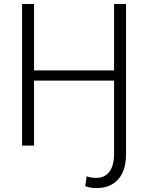

<svg xmlns="http://www.w3.org/2000/svg" viewBox="-20 -731 745 964"><path d="M150.9 -710.9V-377.4H552.7V-710.9H612.8V42Q612.8 125.5 573.5 169.4Q534.2 213.4 463.9 213.4Q436 213.4 408.2 204.1L415 154.3Q436 162.1 463.4 162.1Q506.3 162.1 529.5 130.9Q552.7 99.6 552.7 42V-326.2H150.9V0H90.8V-710.9Z"/></svg>

Font: RobotoInd Light
Style: Regular
Weight: 300
Designer: Google
Version: Version 2.001151; 2014